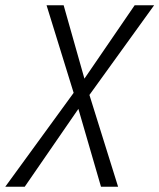

<svg xmlns="http://www.w3.org/2000/svg" viewBox="-56 -710 606 730"><path d="M-36 0 224 -357 121 -690H186L265 -411L456 -690H530L284 -349L393 0H328L242 -296L38 0Z"/></svg>

Font: Radio Canada Condensed Light
Style: Italic
Weight: 300
Width: 3
Italic angle: -12°
Designer: Charles Daoud, Etienne Aubert Bonn, Alexandre Saumier Demers, Jacques Le Bailly
Foundry: Radio-Canada
Version: Version 2.104; ttfautohint (v1.8.4.7-5d5b);gftools[0.9.28.de